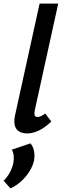

<svg xmlns="http://www.w3.org/2000/svg" viewBox="-39 -731 342 1062"><path d="M111 7Q86 7 68 -3Q50 -13 43.5 -35Q37 -57 44 -92L180 -711H283L154 -124Q150 -106 152.5 -95Q155 -84 169 -84Q177 -84 186.5 -88Q196 -92 211 -103L245 -59Q211 -26 177 -9.5Q143 7 111 7ZM19 311 -19 269Q1 249 15 223.5Q29 198 35 170Q39 148 36.5 128Q34 108 26 97L129 62Q144 78 149 103Q154 128 149 158Q143 186 124.5 216Q106 246 79 271Q52 296 19 311Z"/></svg>

Font: Ysabeau Infant
Style: Bold Italic
Weight: 700
Italic angle: -12°
Designer: Christian Thalmann (Catharsis Fonts)
Version: Version 2.001;gftools[0.9.30]; featfreeze: ss01,ss02,lnum